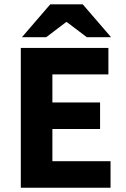

<svg xmlns="http://www.w3.org/2000/svg" viewBox="-20 -875 588 895"><path d="M77 0V-651.7H485.3V-528.3H224.2V-397.3H446.5V-273.6H224.2V-123.7H495.3V0ZM82.3 -701.7 214.2 -854.7H365.8L497.7 -701.7H384.5L292 -771.8H288L195.5 -701.7Z"/></svg>

Font: Mada
Style: Regular
Weight: 400
Designer: Khaled Hosny
Version: Version 1.5